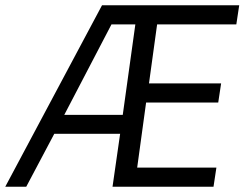

<svg xmlns="http://www.w3.org/2000/svg" viewBox="-72 -712 943 732"><path d="M396 -274H173L353 -619H444ZM840 -692H317L-52 0H28L135 -202H386L357 0H742L753 -73H451L485 -321H760L771 -394H496L527 -619H829Z"/></svg>

Font: Cantarell
Style: Oblique
Weight: 400
Italic angle: -8°
Designer: Dave Crossland
Version: Version 0.024